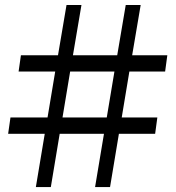

<svg xmlns="http://www.w3.org/2000/svg" viewBox="-20 -734 706 771"><path d="M12.7 -196.8 22 -262.2H170.9L201.7 -446.8H54.7L64 -512.2H212.9L247.1 -713.9H307.1L272.9 -512.2H450.7L484.9 -713.9H544.9L510.7 -512.2H651.9L643.1 -446.8H499.5L468.8 -262.2H611.8L603 -196.8H457.5L421.9 17.1H361.8L397.5 -196.8H219.7L184.1 17.1H124L159.7 -196.8ZM231 -262.2H408.7L439.5 -446.8H261.7Z"/></svg>

Font: Vidaloka
Style: Regular
Weight: 400
Designer: Cyreal (www.cyreal.org)
Foundry: Cyreal (www.cyreal.org)
Version: Version 1.011